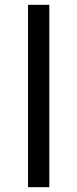

<svg xmlns="http://www.w3.org/2000/svg" viewBox="-20 -774 320 794"><path d="M96 -754H184V0H96Z"/></svg>

Font: Amiko
Style: Regular
Weight: 400
Designer: Pablo Impallari, Rodrigo Fuenzalida, Andres Torresi
Foundry: Impallari Type
Version: Version 1.001; ttfautohint (v1.3)